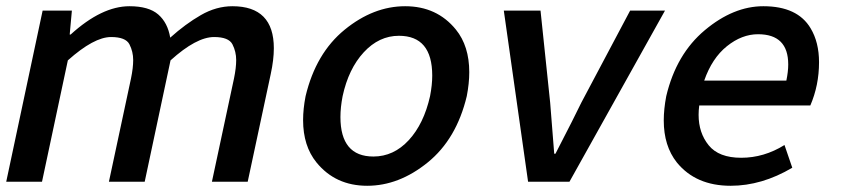

<svg xmlns="http://www.w3.org/2000/svg" viewBox="-26 -584 2712 617"><path d="M770 0H655L726 -332Q733 -366 733 -391Q733 -418 721 -441.5Q709 -465 662 -465Q605 -465 522 -390L439 0H324L395 -332Q402 -366 402 -391Q402 -418 390 -441.5Q378 -465 331 -465Q276 -465 192 -390L109 0H-6L111 -550H205L198 -473H201Q301 -564 390 -564Q452 -564 482.5 -537.5Q513 -511 521 -463Q570 -507 619.5 -535.5Q669 -564 721 -564Q854 -564 854 -429Q854 -392 844 -346Z M1154 13Q1052 13 991 -62Q948 -115 948 -198Q948 -234 956 -275Q989 -413 1081.5 -488.5Q1174 -564 1276 -564Q1378 -564 1439 -489Q1482 -436 1482 -352Q1482 -316 1474 -275Q1441 -137 1348.5 -62Q1256 13 1154 13ZM1174 -81Q1239 -81 1287.5 -133.5Q1336 -186 1356 -275Q1363 -311 1363 -341Q1363 -469 1256 -469Q1192 -469 1143 -416Q1094 -363 1075 -275Q1068 -239 1068 -208Q1068 -81 1174 -81Z M1804 0H1671L1593 -550H1711L1742 -254L1755 -90H1759Q1822 -212 1842 -254L1999 -550H2111Z M2322 13Q2210 13 2149 -62Q2107 -115 2107 -197Q2107 -233 2115 -275Q2147 -410 2239 -487Q2331 -564 2427 -564Q2537 -564 2579 -493Q2606 -448 2606 -384Q2606 -310 2578 -245H2221Q2219 -229 2219 -215Q2219 -157 2251.5 -117Q2284 -77 2356 -77Q2429 -77 2495 -118L2520 -45Q2422 13 2322 13ZM2501 -325Q2507 -354 2507 -377Q2507 -474 2410 -474Q2358 -474 2310 -435.5Q2262 -397 2237 -325Z"/></svg>

Font: l_WÎeÑOS 500W
Style: Regular
Weight: 500
Designer: R?O
Version: Version 2.00 June 21, 2023